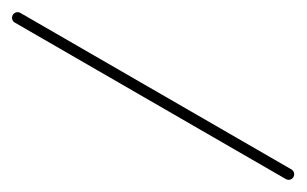

<svg xmlns="http://www.w3.org/2000/svg" viewBox="9 -258 824 516"><g transform="rotate(30 420.5 0.0)"><path d="M0 -15C-8.3 -15 -15 -8.3 -15 0C-15 8.3 -8.3 15 0 15C280.3 15 560.7 15 841 15C849.3 15 856 8.3 856 0C856 -8.3 849.3 -15 841 -15C560.7 -15 280.3 -15 0 -15Z"/></g></svg>

Font: FRB American Cursive Just Baseline
Style: Italic
Weight: 400
Italic angle: -25°
Version: Version 2.0;Modular Font Editor K font №1